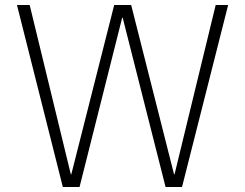

<svg xmlns="http://www.w3.org/2000/svg" viewBox="-20 -750 983 770"><path d="M99 -730 264 -51H266L438 -730H506L678 -51H680L845 -730H895L710 0H644L472 -679H470L299 0H232L48 -730Z"/></svg>

Font: Mplus 1p Light
Style: Regular
Weight: 300
Version: Version 1.061